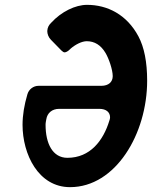

<svg xmlns="http://www.w3.org/2000/svg" viewBox="-20 -772 627 792"><path d="M233 -564C238 -559 243 -556 246 -556C252 -556 260 -560 269 -569L272 -572C292 -589 318 -602 338 -602C370 -602 396 -586 415 -554C429 -531 445 -484 445 -458C445 -434 428 -418 398 -418H139C118 -418 99 -404 93 -383C80 -339 73 -297 73 -257C73 -136 138 0 269 0C457 0 587 -220 587 -439C587 -516 575 -577 551 -622C503 -712 423 -752 339 -752C291 -752 233 -724 191 -678C181 -668 176 -659 175 -644C175 -632 180 -618 190 -608ZM431 -274C406 -192 352 -121 258 -121C197 -121 168 -180 168 -257C168 -259 168 -263 169 -269L171 -280C175 -306 195 -323 224 -323H390C418 -323 434 -309 434 -288C434 -284 433 -279 431 -274Z"/></svg>

Font: Bangerz
Style: Regular
Weight: 400
Designer: vernon adams
Foundry: Vernon Adams
Version: Version 2.10;December 28, 2023;FontCreator 13.0.0.2683 64-bi